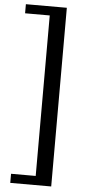

<svg xmlns="http://www.w3.org/2000/svg" viewBox="-67 -896 531 1129"><g transform="rotate(5 198.5 -331.5)"><path d="M280.3 -859.4H38.6V-805.7H184.1V141.6H38.6V195.3H280.3Z"/></g></svg>

Font: Arbutus Slab
Style: Regular
Weight: 400
Designer: Karolina Lach
Foundry: Karolina Lach
Version: Version 1.001